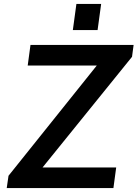

<svg xmlns="http://www.w3.org/2000/svg" viewBox="-20 -950 695 970"><path d="M491 -930H366L348 -798H473ZM14 0H553L567 -104H195L647 -663L655 -723H134L120 -619H469L23 -62Z"/></svg>

Font: United Sans SemiBold
Style: Italic
Weight: 600
Italic angle: -8°
Designer: Pablo Impallari, Rodrigo Fuenzalida (Modified by Dan O. Williams)
Version: Version 1.000;PS 001.000;hotconv 1.0.88;makeotf.lib2.5.64775